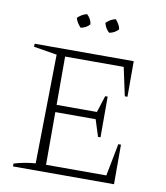

<svg xmlns="http://www.w3.org/2000/svg" viewBox="-91 -919 860 994"><g transform="rotate(10 339.0 -421.5)"><path d="M562 -208H576V0H45V-15Q74 -24 102.5 -29Q131 -34 158 -36L167 -609L45 -629V-645H566V-458H552L520 -607H212V-353H424L452 -441H465V-227H452L424 -315H212V-38H529ZM286 -843Q309 -822 312 -794Q304 -784 291.5 -777Q279 -770 265 -768Q256 -777 248 -789.5Q240 -802 237 -815Q247 -825 259.5 -832.5Q272 -840 286 -843ZM437 -843Q446 -833 453.5 -820Q461 -807 463 -794Q454 -784 441.5 -777Q429 -770 415 -768Q394 -786 387 -815Q397 -825 409.5 -832.5Q422 -840 437 -843Z"/></g></svg>

Font: Piazzolla ExtraLight
Style: Regular
Weight: 200
Designer: Juan Pablo del Peral
Foundry: Huerta Tipografica
Version: Version 1.330